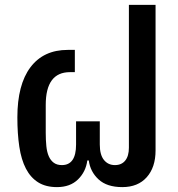

<svg xmlns="http://www.w3.org/2000/svg" viewBox="-20 -753 729 785"><path d="M213 12Q167 12 136 -7.5Q105 -27 86 -63.5Q67 -100 59 -153Q51 -206 51 -273Q51 -407 104.5 -478Q158 -549 257 -549H286V-458H266Q167 -458 167 -324V-210Q167 -180 169.5 -155.5Q172 -131 179.5 -114Q187 -97 200 -87.5Q213 -78 233 -78Q291 -78 291 -162V-257H388V-162Q388 -120 405 -99Q422 -78 450 -78Q477 -78 492 -96.5Q507 -115 507 -149V-733H616V-138Q616 -69 580 -28.5Q544 12 480 12Q417 12 383 -19.5Q349 -51 343 -97H337Q331 -51 299 -19.5Q267 12 213 12Z"/></svg>

Font: IBM-Poppins
Style: Poppins-Medium
Weight: 500
Designer: Mike Abbink, Paul van der Laan, Pieter van Rosmalen, Ben Mitchell, Mark Frömberg
Foundry: Bold Monday
Version: Version 1.1